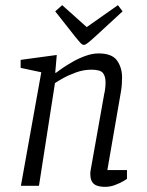

<svg xmlns="http://www.w3.org/2000/svg" viewBox="-20 -720 568 744"><path d="M387 4Q369 4 356 -0.5Q343 -5 336.5 -16Q330 -27 330 -46Q330 -48 330 -51.5Q330 -55 331 -59L384 -357Q386 -364 387.5 -376.5Q389 -389 389 -401Q389 -424 379 -437Q369 -450 334 -450Q304 -450 275 -439.5Q246 -429 224.5 -417Q203 -405 193 -398L131 0H61L140 -440L60 -457V-488L200 -507L194 -438H197Q203 -443 220.5 -455Q238 -467 261.5 -480.5Q285 -494 311.5 -503.5Q338 -513 362 -513Q414 -513 433.5 -485.5Q453 -458 453 -420Q453 -406 452 -392.5Q451 -379 449 -367Q447 -355 445 -344L396 -61H472V-27Q470 -25 457 -17.5Q444 -10 425.5 -3Q407 4 387 4ZM305 -546Q299 -546 291.5 -554Q284 -562 272 -577L194 -676L221 -700L316 -615L437 -700L455 -676L354 -583Q329 -560 319.5 -553Q310 -546 305 -546Z"/></svg>

Font: Faustina Light Light
Style: Italic
Weight: 300
Italic angle: -8°
Version: Version 1.200